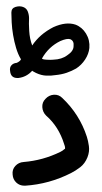

<svg xmlns="http://www.w3.org/2000/svg" viewBox="-20 -542 322 608"><path d="M35 -295Q14 -295 12 -317Q10 -328 16 -335Q22 -342 33 -343Q42 -347 46 -353V-355Q37 -370 31 -390Q25 -410 21.5 -431Q18 -452 17 -471Q16 -490 16 -502Q16 -516 29 -520Q42 -524 53 -520Q64 -516 68 -505.5Q72 -495 72 -484Q71 -469 72.5 -444Q74 -419 82 -398Q106 -434 149 -456Q189 -474 219 -464Q240 -456 252.5 -435.5Q265 -415 263 -390Q261 -371 249.5 -353.5Q238 -336 221 -325Q207 -317 191 -311.5Q175 -306 154 -304Q143 -302 127 -302.5Q111 -303 94 -311Q91 -313 87.5 -314.5Q84 -316 82 -318Q64 -298 38 -295ZM149 -353Q176 -354 193 -367Q213 -380 213 -396Q215 -413 202 -418Q192 -421 171 -412Q134 -394 113 -357Q113 -354 126.5 -353Q140 -352 149 -353ZM57 46Q42 46 31.5 36Q21 26 20 11Q18 -5 28.5 -16.5Q39 -28 55 -29Q116 -34 171 -61Q179 -65 183 -69Q185 -70 186 -71Q186 -72 186 -75Q186 -78 183 -86Q166 -141 126 -176Q115 -187 114 -202.5Q113 -218 124 -229Q135 -241 150.5 -242Q166 -243 177 -232Q232 -180 255 -109Q259 -97 261.5 -79.5Q264 -62 257 -44Q249 -24 234 -12.5Q219 -1 205 6Q136 41 60 46Z"/></svg>

Font: Dongol
Style: Regular
Weight: 400
Designer: Abdo Mohamed and Ibrahim Hamdi
Foundry: Protype Foundry
Version: Version 1.000;hotconv 1.0.109;makeotfexe 2.5.65596